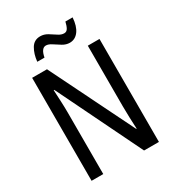

<svg xmlns="http://www.w3.org/2000/svg" viewBox="-212 -1030 1050 1153"><g transform="rotate(-30 313.0 -453.5)"><path d="M547 0H444L159 -585H155Q157 -546 159 -505Q161 -464 161 -426V0H80V-714H183L468 -136H471Q469 -174 467.5 -216.5Q466 -259 466 -294V-714H547ZM155 -782Q160 -833 181.5 -869.5Q203 -906 246 -906Q272 -906 295.5 -892Q319 -878 340 -863.5Q361 -849 381 -849Q398 -849 407 -864.5Q416 -880 422 -907H472Q468 -848 444 -815.5Q420 -783 382 -783Q357 -783 333 -797.5Q309 -812 287.5 -826.5Q266 -841 248 -841Q216 -841 205 -782Z"/></g></svg>

Font: Noto Sans Gurmukhi Condensed
Style: Regular
Weight: 400
Width: 3
Designer: Jelle Bosma - Monotype Design Team
Foundry: Monotype Imaging Inc.
Version: Version 2.004; ttfautohint (v1.8.4.7-5d5b)